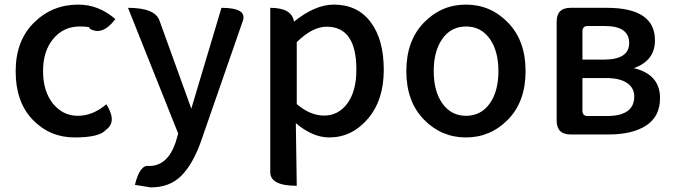

<svg xmlns="http://www.w3.org/2000/svg" viewBox="-20 -584 2929 834"><path d="M442 -131Q490 -55 440 -20Q413 13 304 13Q196 13 122 -64Q48 -141 48 -274Q48 -407 127 -485Q206 -564 320 -564Q409 -564 481 -501Q424 -426 369 -460Q376 -469 326 -469Q256 -469 211 -415Q167 -362 167 -275Q167 -188 210 -134Q253 -81 318 -81Q383 -81 442 -131Z M635 230 566 219Q588 129 628 137Q708 137 743 34L754 -4L536 -550Q654 -550 673 -494L811 -112L942 -550Q1054 -550 1035 -494L852 33Q817 130 767 180Q717 230 635 230Z M1269 223Q1154 223 1154 164V-550Q1248 -550 1257 -490Q1349 -564 1430 -564Q1533 -564 1590 -488Q1647 -413 1647 -280Q1647 -148 1577 -67Q1508 13 1410 13Q1338 13 1265 -49L1269 223ZM1269 -132Q1327 -82 1388 -82Q1450 -82 1489 -135Q1528 -188 1528 -282Q1528 -468 1399 -468Q1337 -468 1269 -401Z M2187 -65Q2111 13 2004 13Q1897 13 1821 -65Q1745 -143 1745 -275Q1745 -407 1821 -485.5Q1897 -564 2004 -564Q2111 -564 2187 -485.5Q2263 -407 2263 -275Q2263 -143 2187 -65ZM1864 -275Q1864 -187 1902 -134Q1940 -81 2004.5 -81Q2069 -81 2107 -134Q2145 -187 2145 -275Q2145 -363 2107 -416Q2069 -469 2004.5 -469Q1940 -469 1902 -416Q1864 -363 1864 -275Z M2458 0Q2398 0 2398 -60V-490Q2398 -550 2458 -550H2616Q2825 -550 2825 -409Q2825 -320 2733 -288Q2847 -261 2847 -158Q2847 -78 2787 -39Q2727 0 2626 0ZM2510 -325H2602Q2713 -325 2713 -397Q2713 -471 2607 -471H2533Q2510 -471 2510 -448ZM2510 -103Q2510 -80 2533 -80H2616Q2735 -80 2735 -165Q2735 -203 2703 -224Q2672 -245 2612 -245H2510Z"/></svg>

Font: Swei Half Moon CJK TC
Style: Medium
Weight: 500
Version: Version 2.125